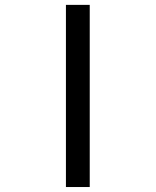

<svg xmlns="http://www.w3.org/2000/svg" viewBox="-20 -752 626 772"><path d="M340.8 0V-732.4H245.1V0Z"/></svg>

Font: Cascadia Mono NF
Style: Regular
Weight: 400
Monospace: yes
Designer: Aaron Bell
Foundry: Saja Typeworks
Version: Version 2404.023